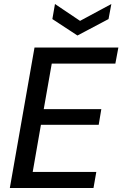

<svg xmlns="http://www.w3.org/2000/svg" viewBox="-20 -937 610 957"><path d="M29 0 152 -700H570L555 -620H238L198 -393H485L472 -315H184L143 -80H460L446 0ZM535 -917 521 -842 366 -760 241 -842 254 -917 379 -833Z"/></svg>

Font: DM Sans 20pt Medium
Style: Italic
Weight: 500
Italic angle: -10°
Version: Version 4.004;gftools[0.9.30]